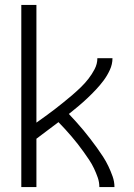

<svg xmlns="http://www.w3.org/2000/svg" viewBox="-20 -755 540 775"><path d="M66 0V-735H127V-260Q145 -273 164 -286.5Q183 -300 201 -314Q219 -328 237 -342.5Q255 -357 272.5 -372Q290 -387 306.5 -403Q323 -419 337 -437Q351 -455 362 -476Q373 -497 373 -520H434Q434 -496 423.5 -473Q413 -450 398.5 -430.5Q384 -411 367 -393Q350 -375 332.5 -358.5Q315 -342 296 -326Q277 -310 258 -295Q273 -279 288 -262.5Q303 -246 317 -229Q331 -212 344.5 -194.5Q358 -177 371 -159Q384 -141 396 -122.5Q408 -104 417.5 -84Q427 -64 434.5 -43Q442 -22 442 0H381Q381 -20 374.5 -38.5Q368 -57 359.5 -75Q351 -93 340 -109.5Q329 -126 317.5 -142Q306 -158 294 -173.5Q282 -189 269 -204Q256 -219 243 -233.5Q230 -248 216 -262Q194 -245 171.5 -228.5Q149 -212 127 -195V0Z"/></svg>

Font: Iosevka Term Curly Light
Style: Regular
Weight: 300
Designer: Belleve Invis
Foundry: Belleve Invis
Version: Version 32.3.0